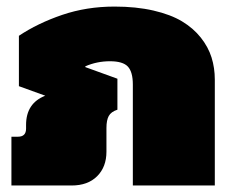

<svg xmlns="http://www.w3.org/2000/svg" viewBox="-20 -570 715 590"><path d="M15.1 0V-149.9H35.2Q60.1 -149.9 60.1 -174.8V-186Q60.1 -252.9 119.1 -275.9L38.1 -305.2V-460Q95.7 -498.5 170.9 -524.2Q246.1 -549.8 332 -549.8Q398.4 -549.8 451.4 -537.6Q504.4 -525.4 539.3 -504.4Q574.2 -483.4 597.2 -454.3Q620.1 -425.3 630.1 -393.3Q640.1 -361.3 640.1 -325.2V0H388.2V-310.1Q388.2 -349.1 372.8 -365.5Q357.4 -381.8 317.9 -381.8Q277.8 -381.8 242.2 -366.2V-363.8L340.8 -328.1V-232.9Q321.3 -226.6 314.2 -213.6Q307.1 -200.7 307.1 -176.8V-104Q307.1 -57.1 278.6 -28.6Q250 0 200.2 0Z"/></svg>

Font: Kanit Black
Style: Regular
Weight: 900
Designer: Katatrad Team
Foundry: CadsonDemak
Version: Version 1.000;PS 001.000;hotconv 1.0.88;makeotf.lib2.5.64775